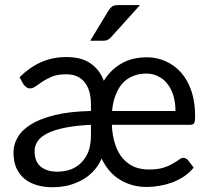

<svg xmlns="http://www.w3.org/2000/svg" viewBox="-20 -745 845 772"><path d="M685.5 -298.8Q685.5 -331.1 677.7 -358.4Q669.9 -386.7 654.3 -406.2Q639.6 -426.8 617.2 -437.5Q595.7 -449.2 568.4 -449.2Q537.1 -449.2 513.7 -438.5Q489.3 -428.7 471.7 -409.2Q455.1 -389.6 444.3 -361.3Q433.6 -334 430.7 -298.8Q515.6 -298.8 685.5 -298.8ZM345.7 -243.2Q284.2 -240.2 241.2 -231.4Q198.2 -222.7 170.9 -209Q143.6 -195.3 131.8 -177.7Q119.1 -159.2 119.1 -137.7Q119.1 -94.7 144.5 -74.2Q169.9 -54.7 210 -54.7Q238.3 -54.7 263.7 -63.5Q288.1 -72.3 306.6 -90.8Q325.2 -109.4 335.9 -136.7Q345.7 -164.1 345.7 -201.2Q345.7 -215.8 345.7 -243.2ZM58.6 -434.6Q100.6 -475.6 145.5 -495.1Q191.4 -515.6 247.1 -515.6Q307.6 -515.6 343.8 -490.2Q380.9 -464.8 397.5 -419.9Q423.8 -463.9 467.8 -489.3Q510.7 -514.6 571.3 -514.6Q612.3 -514.6 647.5 -498Q682.6 -482.4 709 -452.1Q735.4 -421.9 750 -377.9Q764.6 -334 764.6 -278.3Q764.6 -257.8 760.7 -250Q756.8 -243.2 744.1 -243.2Q639.6 -243.2 429.7 -243.2Q431.6 -198.2 443.4 -164.1Q454.1 -130.9 473.6 -108.4Q493.2 -85.9 519.5 -74.2Q545.9 -63.5 578.1 -63.5Q612.3 -63.5 635.7 -70.3Q658.2 -77.1 673.8 -86.9Q689.5 -95.7 699.2 -102.5Q709 -110.4 716.8 -110.4Q723.6 -110.4 727.5 -107.4Q732.4 -105.5 735.4 -101.6Q743.2 -91.8 758.8 -71.3Q742.2 -50.8 720.7 -36.1Q698.2 -21.5 673.8 -11.7Q649.4 -2.9 622.1 2Q595.7 6.8 570.3 6.8Q510.7 6.8 463.9 -21.5Q416 -49.8 388.7 -107.4Q375 -76.2 353.5 -54.7Q332 -32.2 304.7 -18.6Q278.3 -4.9 249 2Q218.8 7.8 189.5 7.8Q155.3 7.8 127 -1Q97.7 -9.8 77.1 -27.3Q56.6 -44.9 44.9 -71.3Q34.2 -97.7 34.2 -133.8Q34.2 -163.1 50.8 -192.4Q67.4 -221.7 103.5 -244.1Q140.6 -267.6 200.2 -282.2Q259.8 -296.9 345.7 -298.8Q345.7 -307.6 345.7 -324.2Q345.7 -382.8 320.3 -414.1Q294.9 -446.3 246.1 -446.3Q212.9 -446.3 190.4 -437.5Q168.9 -428.7 152.3 -418Q135.7 -407.2 124 -398.4Q112.3 -389.6 100.6 -389.6Q91.8 -389.6 85.9 -394.5Q79.1 -399.4 74.2 -406.2Q69.3 -416 58.6 -434.6ZM543 -724.6Q513.7 -692.4 426.8 -595.7Q419.9 -587.9 413.1 -585Q406.2 -581.1 395.5 -581.1Q377.9 -581.1 342.8 -581.1Q361.3 -611.3 416 -702.1Q423.8 -713.9 431.6 -719.7Q440.4 -724.6 456.1 -724.6Q485.4 -724.6 543 -724.6Z"/></svg>

Font: Lato
Style: Regular
Weight: 400
Designer: Lukasz Dziedzic with Adam Twardoch and Botio Nikoltchev
Version: Version 2.015; 2015-08-06; http://www.latofonts.com/